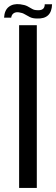

<svg xmlns="http://www.w3.org/2000/svg" viewBox="-44 -924 276 944"><path d="M50 0V-800H137V0ZM-24 -837Q-22 -874 -0.5 -890.5Q21 -907 55 -903Q78 -900 90.5 -893.5Q103 -887 113.5 -880.5Q124 -874 139 -874Q176 -871 176 -903H212Q210 -830 138 -833Q117 -833 103 -840Q89 -847 77.5 -854Q66 -861 51 -863Q34 -866 23.5 -859Q13 -852 11 -837Z"/></svg>

Font: Big Shoulders Display SemiBold
Style: Regular
Weight: 600
Designer: Patric King
Foundry: XO Type Co
Version: Version 1.000; ttfautohint (v1.8.2)